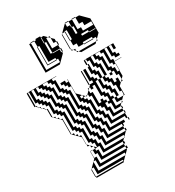

<svg xmlns="http://www.w3.org/2000/svg" viewBox="-214 -883 1063 1166"><g transform="rotate(-30 318.0 -300.0)"><path d="M261 -434V-450H245V-434ZM469 -354V-418H453V-434H437V-482H413V-466H421V-418H437V-402H453V-354ZM373 -386V-402H363V-386ZM373 -386H363V-370H373ZM485 -434V-354H517V-370H501V-450H485V-466H469V-498H453V-450H469V-434ZM389 -370H363V-354H389ZM277 -306H293V-320L291 -322H277ZM405 -210H389V-178H405V-130H463V-114H469V-98H463V-114H389V-162H373V-194H357V-210H341V-290H325V-306H319L341 -328V-338H351L341 -328V-306H357V-226H373V-242H389V-226H405V-210H421V-242H405V-258H389V-338H373V-322H357V-338H351L363 -350V-354H357V-450H363V-434H373V-450H389V-386H405V-370H421V-354H437V-386H421V-402H405V-450H413V-466H405V-498H413V-482H421V-498H413V-500H613V-466H597V-498H581V-450H597V-434H613V-418H581V-434H565V-498H549V-418H565V-402H613V-400H563V-386H565V-370H563V-386H549V-402H533V-482H517V-498H485V-482H501V-466H517V-386H533V-370H549V-338H563V-300L549 -286V-274H537L549 -286V-322H533V-354H517V-338H501V-354H469V-338H485V-322H501V-290H517V-306H533V-274H537L517 -254V-210H513V-226H501V-274H485V-306H469V-322H453V-354H437V-306H453V-290H469V-258H485V-210H469V-194H507L485 -172V-162H475L485 -172V-178H453V-210H437V-162H475L463 -150V-146H469V-130H463V-146H421V-194H405ZM469 -50H463V-66H453V-82H357V-130H341V-162H325V-178H309V-258H293V-274H277V-290H261V-402H245V-418H229V-434H213V-450H263V-350L291 -322H293V-320L307 -306H319L313 -300L307 -306H293V-290H309V-274H325V-194H341V-178H357V-146H373V-98H463V-66H469ZM197 -18V-16L211 -2H213V-34H197V-50H181V-130H165V-146H149V-162H133V-274H117V-290H101V-306H85V-370H69V-386H53V-402H37V-418H13V-402H21V-392L27 -386H37V-376L43 -370H53V-360L59 -354H69V-294L73 -290H85V-278L89 -274H101V-262L105 -258H117V-146H133V-130H149V-114H165V-48L179 -34H181V-32L195 -18ZM373 62H363V50L367 46H229V-2H211L213 0H197V14H213V62H363V78H373V94H363V78H197V30H181V0H197V-16L195 -18H181V-32L179 -34H165V-48L163 -50V-100L113 -150V-250L105 -258H101V-262L89 -274H85V-278L73 -290H69V-294L63 -300V-350L59 -354H53V-360L43 -370H37V-376L27 -386H21V-392L13 -400V-402H5V-498H13V-482H21V-498H13V-500H213V-498H181V-482H197V-418H213V-402H229V-386H245V-274H261V-258H277V-242H293V-162H309V-146H325V-114H341V-66H437V-50H421V-34H413V-50H325V-98H309V-130H293V-146H277V-226H261V-242H245V-258H229V-370H213V-386H197V-402H181V-466H165V-482H149V-498H117V-482H133V-466H149V-450H165V-386H181V-370H197V-354H213V-242H229V-226H245V-210H261V-130H277V-114H293V-82H309V-34H413V-18H421V-2H413V-18H293V-66H277V-98H261V-114H245V-194H229V-210H213V-226H197V-338H181V-354H165V-370H149V-434H133V-450H117V-466H101V-482H85V-498H69V-466H85V-450H101V-434H117V-418H133V-354H149V-338H165V-322H181V-210H197V-194H213V-178H229V-98H245V-82H261V-50H277V-2H413V0L389 24V30H383L389 24V14H261V-34H245V-66H229V-82H213V-162H197V-178H181V-194H165V-306H149V-322H133V-338H117V-402H101V-418H85V-434H69V-450H53V-498H37V-434H53V-418H69V-402H85V-386H101V-322H117V-306H133V-290H149V-178H165V-162H181V-146H197V-66H213V-50H229V-18H245V30H383L367 46H373ZM341 126H337L341 122V110H165V62H151L163 50V0H165V-2H181V0H165V46H181V94H363V100L341 122ZM149 62H151L149 64V126H337L313 150H309V142H133V94H119L149 64ZM21 -466V-482H13V-466ZM21 -450V-466H13V-450ZM21 -434V-450H13V-434ZM373 -418V-434H363V-418ZM21 -434H13V-418H21ZM373 -402V-418H363V-402ZM565 -354V-370H563V-354ZM565 -338H563V-354H565ZM453 -210H469V-242H453V-274H437V-290H421V-354H405V-274H421V-258H437V-226H453ZM517 -194H507L513 -200V-210H517ZM113 150V100L117 96V94H119L117 96V150H309V158H117V150ZM252 -730V-750H248V-730ZM204 -706H200V-710H204ZM520 -646H472V-634H520V-630H564V-634H520ZM540 -562H530L540 -572V-586H520V-598H456V-586H520V-582H456V-586H420V-610H396V-646H392V-658H396V-646H408V-710H392V-706H396V-682H392V-706H374L418 -750H420V-726H440V-710H444V-662H456V-710H444V-750H420V-754H444V-750H468V-682H492V-658H564V-682H516V-706H492V-750H468V-754H492V-750H518L568 -700V-598H566L540 -572ZM264 -582H200V-586H264ZM264 -646V-710H252V-730H248V-710H252V-646ZM204 -682H200V-706H204ZM396 -658V-682H392V-658ZM204 -658H200V-682H204ZM204 -610V-634H200V-610ZM204 -610V-586H200V-610ZM418 -550 406 -562H396V-572L382 -586H372V-596L368 -600V-700L372 -704V-706H374L372 -704V-596L382 -586H396V-572L406 -562H530L518 -550ZM168 -550V-750H180V-562H276V-586H264V-598H216V-646H204V-634H200V-658H204V-646H216V-710H204V-750H180V-754H204V-750H216V-758H248V-754H252V-750H268L288 -730H300V-718L318 -700V-682H324V-658H318V-682H300V-718L288 -730H276V-658H318V-634H324V-610H318V-634H264V-646H252V-634H264V-630H312V-610H318V-600L268 -550Z"/></g></svg>

Font: Rubik Broken Fax
Style: Regular
Weight: 400
Designer: Hubert and Fischer, NaN
Foundry: Hubert and Fischer, NaN
Version: Version 2.201